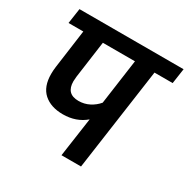

<svg xmlns="http://www.w3.org/2000/svg" viewBox="-156 -835 964 979"><g transform="rotate(30 325.5 -345.5)"><path d="M638 -602H531L446 0H331L364 -230Q310 -184 232 -184Q161 -184 119.5 -221Q78 -258 78 -333Q78 -354 81 -376L112 -602H25L38 -691H651ZM379 -337 416 -602H227L197 -385Q195 -365 195 -357Q195 -283 267 -283Q301 -283 330 -298Q359 -313 379 -337Z"/></g></svg>

Font: FiraGO Medium
Style: Italic
Weight: 500
Italic angle: -8°
Designer: bBox Type GmbH
Foundry: bBox Type GmbH
Version: Version 1.001